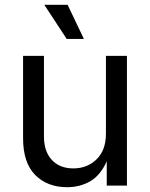

<svg xmlns="http://www.w3.org/2000/svg" viewBox="-20 -781 631 808"><path d="M262.2 6.8Q179.7 6.8 128.4 -44.4Q77.1 -95.7 77.1 -199.2V-545.9H165V-206.5Q165 -143.6 198.2 -107.9Q231.4 -72.3 288.6 -72.3Q347.2 -72.3 386.5 -110.6Q425.8 -148.9 425.8 -218.8V-545.9H514.2V0H429.2V-102.1Q402.3 -42.5 359.1 -17.8Q315.9 6.8 262.2 6.8ZM260.7 -617.2 166.5 -760.7H264.6L333 -617.2Z"/></svg>

Font: Inter-Regular
Style: Regular
Weight: 400
Designer: Rasmus Andersson
Foundry: rsms
Version: Version 4.000;git-a52131595